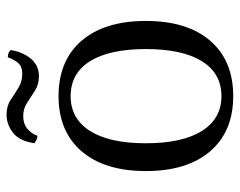

<svg xmlns="http://www.w3.org/2000/svg" viewBox="-93 -627 733 587"><g transform="rotate(-90 273.5 -333.5)"><path d="M273 13Q165 13 104.5 -57.5Q44 -128 44 -254Q44 -380 104.5 -450.5Q165 -521 273 -521Q382 -521 442.5 -450.5Q503 -380 503 -254Q503 -128 442.5 -57.5Q382 13 273 13ZM273 -23Q343 -23 380 -83Q417 -143 417 -254Q417 -365 380 -424.5Q343 -484 273 -484Q204 -484 166.5 -424.5Q129 -365 129 -254Q129 -143 166.5 -83Q204 -23 273 -23ZM414 -667Q408 -630 387.5 -605.5Q367 -581 334 -581Q309 -581 290 -593Q271 -605 253 -617Q235 -629 212 -629Q189 -629 174 -617Q159 -605 152 -586Q147 -585 140.5 -588Q134 -591 129 -595Q136 -641 161.5 -660.5Q187 -680 216 -680Q243 -680 261.5 -667.5Q280 -655 299 -643.5Q318 -632 341 -632Q364 -632 374.5 -644.5Q385 -657 392 -676Q399 -676 404.5 -674Q410 -672 414 -667Z"/></g></svg>

Font: Arima Thin
Style: Regular
Weight: 400
Version: Version 1.100